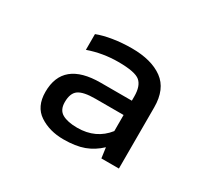

<svg xmlns="http://www.w3.org/2000/svg" viewBox="-73 -750 492 465"><g transform="rotate(30 173.5 -517.0)"><path d="M145 -380Q106 -380 78 -398.5Q50 -417 50 -458Q50 -544 155 -544H242V-556Q242 -585 228 -597Q214 -609 167 -609Q124 -609 84 -595V-639Q102 -646 127 -650Q152 -654 179 -654Q234 -654 265.5 -631Q297 -608 297 -557V-386H248L244 -415Q225 -397 202 -388.5Q179 -380 145 -380ZM160 -421Q212 -421 242 -459V-504H163Q130 -504 116.5 -494.5Q103 -485 103 -460Q103 -438 118 -429.5Q133 -421 160 -421Z"/></g></svg>

Font: Kanit Light
Style: Regular
Weight: 300
Designer: Katatrad Team
Foundry: CadsonDemak
Version: Version 2.000; ttfautohint (v1.8.3)